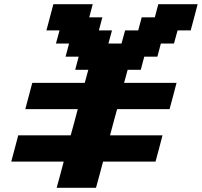

<svg xmlns="http://www.w3.org/2000/svg" viewBox="-20 -895 962 915"><path d="M250 0H437.5Q443.4 -21 454.6 -62.5Q465.8 -104 471.2 -125H721.2Q727.1 -145.5 738 -187.3Q749 -229 754.4 -250H504.4Q509.8 -270.5 521 -312.3Q532.2 -354 538.1 -375H788.1Q793.9 -395.5 804.9 -437.3Q815.9 -479 821.3 -500H571.3L588.4 -562.5H650.9L667.5 -625H730L746.6 -687.5H809.1L826.2 -750H888.7Q894.5 -770.5 905.5 -812.5Q916.5 -854.5 921.9 -875H734.4L717.8 -812.5H655.3L638.7 -750H576.2L559.1 -687.5H496.6L513.7 -750H451.2L467.8 -812.5H405.3L421.9 -875H234.4Q229 -854 217.8 -812.5Q206.5 -771 201.2 -750H263.7L246.6 -687.5H309.1L292.5 -625H355L338.4 -562.5H400.9L383.8 -500H133.8Q128.4 -479 117.2 -437.5Q106 -396 100.6 -375H350.6Q345.2 -354 334 -312.3Q322.8 -270.5 316.9 -250H66.9Q61.5 -229 50.3 -187.3Q39.1 -145.5 33.7 -125H283.7Q278.3 -104 267.1 -62.5Q255.9 -21 250 0Z"/></svg>

Font: Faithful 32x
Style: SemiboldOblique
Weight: 400
Foundry: Faithful Resource Pack
Version: Version 1.0; January 27, 2023